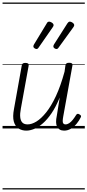

<svg xmlns="http://www.w3.org/2000/svg" viewBox="-20 -1009 686 1508"><path d="M187 17Q152 17 125.5 0Q99 -17 88.5 -54.5Q78 -92 90 -154L151 -495Q153 -506 159.5 -510.5Q166 -515 179 -515Q195 -515 201 -509.5Q207 -504 205 -493L144 -157Q136 -116 139 -88Q142 -60 156 -46Q170 -32 197 -32Q229 -32 266 -54.5Q303 -77 342.5 -126Q382 -175 419 -254Q456 -333 487 -446L494 -496Q497 -508 503.5 -512Q510 -516 524 -516Q538 -516 544.5 -511Q551 -506 549 -495L477 -96Q473 -74 472.5 -60Q472 -46 477.5 -39Q483 -32 494 -32Q509 -32 523.5 -41.5Q538 -51 551.5 -68Q565 -85 578 -106Q583 -114 589.5 -115Q596 -116 605 -110Q614 -105 616 -99Q618 -93 614 -87Q602 -62 582.5 -38Q563 -14 537.5 1.5Q512 17 484 17Q463 17 449 8.5Q435 0 428 -14.5Q421 -29 420.5 -50.5Q420 -72 426 -99L449 -243Q419 -170 385.5 -120.5Q352 -71 317 -40.5Q282 -10 248.5 3.5Q215 17 187 17ZM267 -624Q260 -624 251 -630Q242 -636 242 -644Q242 -648 243 -651Q244 -654 247 -660L347 -825Q350 -832 355 -835.5Q360 -839 366 -839Q372 -839 380.5 -835Q389 -831 395 -825Q401 -819 401 -811Q401 -807 399 -803.5Q397 -800 394 -795L283 -635Q279 -629 275 -626.5Q271 -624 267 -624ZM424 -624Q416 -624 407.5 -630Q399 -636 399 -644Q399 -648 400 -651Q401 -654 404 -660L509 -825Q513 -831 517.5 -835Q522 -839 528 -839Q535 -839 543 -835Q551 -831 557 -825Q563 -819 563 -811Q563 -807 561 -803.5Q559 -800 556 -795L440 -635Q436 -629 432 -626.5Q428 -624 424 -624ZM0 469H646V479H0ZM0 -20H646V0H0ZM0 -505H646V-500H0ZM0 -989H646V-979H0Z"/></svg>

Font: Playwrite DE VA Guides
Style: Regular
Weight: 400
Designer: Veronika Burian, José Scaglione
Foundry: TypeTogether
Version: Version 1.003